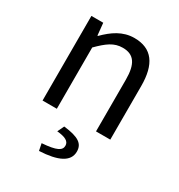

<svg xmlns="http://www.w3.org/2000/svg" viewBox="-172 -614 890 955"><g transform="rotate(30 273.5 -136.0)"><path d="M82 0H164V-352C213 -401 247 -427 297 -427C361 -427 389 -388 389 -297V0H471V-308C471 -432 425 -498 323 -498C256 -498 206 -462 160 -416H157L150 -486H82ZM192 226C298 221 357 193 357 135C357 90 327 68 240 58L222 96C268 100 293 112 293 138C293 165 268 180 184 186Z"/></g></svg>

Font: Giro Sans Regular
Style: Regular
Weight: 400
Designer: Paul D. Hunt
Foundry: Adobe Systems Incorporated
Version: Version 1.000;PS 1.0;hotconv 1.0.88;makeotf.lib2.5.647800